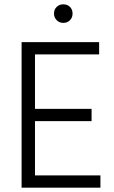

<svg xmlns="http://www.w3.org/2000/svg" viewBox="-20 -869 530 889"><path d="M273 -763C285.7 -763 296 -767.2 304 -775.5C312 -783.8 316 -794 316 -806C316 -818.7 312 -829 304 -837C296 -845 285.7 -849 273 -849C261 -849 250.8 -845 242.5 -837C234.2 -829 230 -818.7 230 -806C230 -794 234.2 -783.8 242.5 -775.5C250.8 -767.2 261 -763 273 -763ZM142 -57V-308H404V-365H142V-617H439V-674H80V0H445V-57Z"/></svg>

Font: Hind Light
Style: Regular
Weight: 300
Designer: Manushi Parikh, Satya Rajpurohit
Foundry: Indian Type Foundry
Version: Version 1.201;PS 1.0;hotconv 1.0.78;makeotf.lib2.5.61930; tt